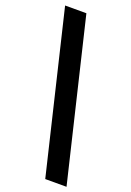

<svg xmlns="http://www.w3.org/2000/svg" viewBox="-178 -903 742 1085"><g transform="rotate(20 193.0 -360.0)"><path d="M373 120H245L15 -840H143Z"/></g></svg>

Font: Tanohe Sans SemiBold
Style: Regular
Weight: 600
Designer: Village Type and Design LLC & Cristiano Sobral
Foundry: Cooper Hewitt Smithsonian Design Museum
Version: Version 1.00;September 29, 2021;FontCreator 13.0.0.2655 64-b